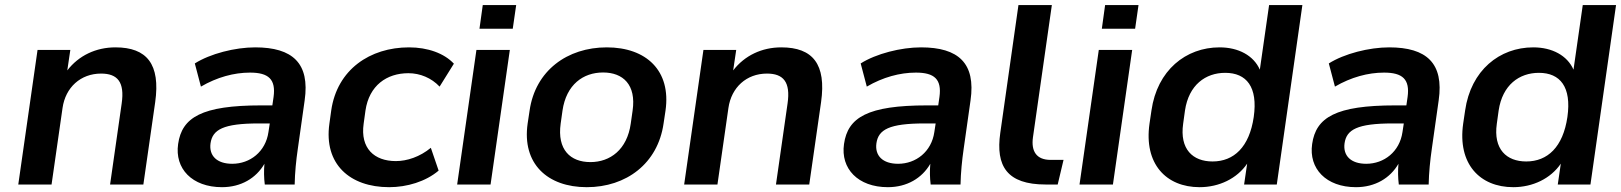

<svg xmlns="http://www.w3.org/2000/svg" viewBox="-20 -739 6493 769"><path d="M186.5 0 230.5 -306.6C242.2 -388.7 302.7 -444.3 384.8 -444.3C450.2 -444.3 480 -411.1 467.3 -324.2L420.9 0H554.2L601.6 -330.1C623 -481.9 568.4 -549.3 442.4 -549.3C364.3 -549.3 295.4 -516.6 249.5 -457L261.7 -539.1H130.4L53.2 0Z M869.1 10.7C945.3 10.7 1005.9 -25.4 1039.1 -83C1036.6 -55.2 1037.1 -27.3 1040.5 0H1160.2C1161.1 -47.9 1166 -96.2 1172.9 -143.6L1200.2 -336.9C1221.7 -485.8 1151.9 -549.3 1002 -549.3C921.4 -549.3 821.8 -523.9 760.3 -484.9L784.7 -392.1C849.1 -429.7 917 -448.2 981.4 -448.2C1055.7 -448.2 1085.4 -421.4 1075.7 -350.6L1070.8 -316.9H1026.4C788.1 -316.9 708.5 -269 693.4 -162.1C679.2 -64 749 10.7 869.1 10.7ZM910.2 -83C848.6 -83 816.4 -115.2 823.2 -165C831.1 -219.7 873.5 -244.6 1016.6 -244.6H1060.5L1055.2 -210C1043.9 -131.3 981.4 -83 910.2 -83Z M1538.6 10.7C1609.9 10.7 1685.1 -11.7 1736.8 -55.7L1705.6 -147C1661.6 -110.8 1610.4 -93.8 1565.4 -93.8C1479 -93.8 1422.4 -145 1436.5 -243.7L1443.8 -296.4C1458.5 -396.5 1528.8 -445.8 1615.7 -445.8C1662.6 -445.8 1708 -426.8 1740.7 -392.1L1797.9 -483.9C1759.3 -525.4 1693.4 -549.3 1618.2 -549.3C1461.9 -549.3 1330.1 -460.4 1306.6 -296.4L1299.3 -243.7C1276.4 -82 1380.9 10.7 1538.6 10.7Z M1944.8 0 2022 -539.1H1888.2L1811 0ZM2033.7 -624 2047.4 -718.8H1913.6L1900.4 -624Z M2330.1 10.7C2488.3 10.7 2614.7 -84 2637.7 -244.1L2645.5 -295.9C2668.5 -456.1 2568.4 -549.3 2410.2 -549.3C2252 -549.3 2124 -456.1 2101.1 -295.9L2093.3 -244.1C2070.3 -84 2171.9 10.7 2330.1 10.7ZM2344.7 -89.8C2264.6 -89.8 2210.9 -139.2 2225.6 -244.1L2232.9 -295.9C2248 -400.4 2315.9 -448.7 2395.5 -448.7C2475.1 -448.7 2528.8 -399.9 2513.7 -295.9L2506.3 -244.1C2491.7 -139.6 2423.8 -89.8 2344.7 -89.8Z M2853.5 0 2897.5 -306.6C2909.2 -388.7 2969.7 -444.3 3051.8 -444.3C3117.2 -444.3 3147 -411.1 3134.3 -324.2L3087.9 0H3221.2L3268.6 -330.1C3290 -481.9 3235.4 -549.3 3109.4 -549.3C3031.2 -549.3 2962.4 -516.6 2916.5 -457L2928.7 -539.1H2797.4L2720.2 0Z M3536.1 10.7C3612.3 10.7 3672.9 -25.4 3706.1 -83C3703.6 -55.2 3704.1 -27.3 3707.5 0H3827.1C3828.1 -47.9 3833 -96.2 3839.8 -143.6L3867.2 -336.9C3888.7 -485.8 3818.8 -549.3 3668.9 -549.3C3588.4 -549.3 3488.8 -523.9 3427.2 -484.9L3451.7 -392.1C3516.1 -429.7 3584 -448.2 3648.4 -448.2C3722.7 -448.2 3752.4 -421.4 3742.7 -350.6L3737.8 -316.9H3693.4C3455.1 -316.9 3375.5 -269 3360.4 -162.1C3346.2 -64 3416 10.7 3536.1 10.7ZM3577.1 -83C3515.6 -83 3483.4 -115.2 3490.2 -165C3498 -219.7 3540.5 -244.6 3683.6 -244.6H3727.5L3722.2 -210C3710.9 -131.3 3648.4 -83 3577.1 -83Z M4168 0H4216.3L4239.7 -98.6H4188C4131.3 -98.6 4109.4 -132.8 4117.2 -189L4192.9 -718.8H4059.1L3986.3 -206.5C3967.3 -73.7 4013.2 0 4168 0Z M4437.5 0 4514.6 -539.1H4380.9L4303.7 0ZM4526.4 -624 4540 -718.8H4406.2L4393.1 -624Z M4784.7 10.7C4862.8 10.7 4934.6 -23.9 4975.1 -83.5L4962.9 0H5093.8L5196.3 -718.8H5063L5025.9 -460C5001 -516.6 4940.4 -549.3 4864.7 -549.3C4729.5 -549.3 4614.7 -457.5 4591.8 -296.4L4584 -243.7C4561 -83 4650.4 10.7 4784.7 10.7ZM4836.4 -92.3C4757.8 -92.3 4704.1 -141.1 4718.8 -243.7L4726.1 -296.4C4741.2 -398.9 4808.6 -447.3 4887.2 -447.3C4972.7 -447.3 5018.6 -390.6 5001.5 -270.5C4983.9 -149.9 4921.9 -92.3 4836.4 -92.3Z M5411.1 10.7C5487.3 10.7 5547.9 -25.4 5581.1 -83C5578.6 -55.2 5579.1 -27.3 5582.5 0H5702.1C5703.1 -47.9 5708 -96.2 5714.8 -143.6L5742.2 -336.9C5763.7 -485.8 5693.8 -549.3 5543.9 -549.3C5463.4 -549.3 5363.8 -523.9 5302.2 -484.9L5326.7 -392.1C5391.1 -429.7 5459 -448.2 5523.4 -448.2C5597.7 -448.2 5627.4 -421.4 5617.7 -350.6L5612.8 -316.9H5568.4C5330.1 -316.9 5250.5 -269 5235.4 -162.1C5221.2 -64 5291 10.7 5411.1 10.7ZM5452.1 -83C5390.6 -83 5358.4 -115.2 5365.2 -165C5373 -219.7 5415.5 -244.6 5558.6 -244.6H5602.5L5597.2 -210C5585.9 -131.3 5523.4 -83 5452.1 -83Z M6041 10.7C6119.1 10.7 6190.9 -23.9 6231.4 -83.5L6219.2 0H6350.1L6452.6 -718.8H6319.3L6282.2 -460C6257.3 -516.6 6196.8 -549.3 6121.1 -549.3C5985.8 -549.3 5871.1 -457.5 5848.1 -296.4L5840.3 -243.7C5817.4 -83 5906.7 10.7 6041 10.7ZM6092.8 -92.3C6014.2 -92.3 5960.4 -141.1 5975.1 -243.7L5982.4 -296.4C5997.6 -398.9 6064.9 -447.3 6143.6 -447.3C6229 -447.3 6274.9 -390.6 6257.8 -270.5C6240.2 -149.9 6178.2 -92.3 6092.8 -92.3Z"/></svg>

Font: Winston SemiBold
Style: Italic
Weight: 600
Italic angle: -8.13011°
Designer: Vernon Adams, Kim Jin-seong, David Berlow, Cristiano Sobral
Foundry: The Winston Project Authors
Version: Version 3.004